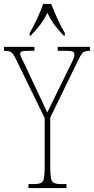

<svg xmlns="http://www.w3.org/2000/svg" viewBox="-28 -951 475 971"><path d="M116 0V-20H142Q167 -20 179 -26Q191 -32 194.5 -51Q198 -70 198 -108V-354L53 -651Q38 -682 27 -688Q16 -694 -6 -694H-8V-714H146V-694H115Q87 -694 80.5 -690Q74 -686 74 -678Q74 -671 80.5 -658Q87 -645 97 -625L151 -510Q167 -477 181.5 -445.5Q196 -414 211 -382Q219 -397 229.5 -419.5Q240 -442 256 -474L333 -631Q344 -653 346 -661.5Q348 -670 348 -677Q348 -685 341 -689.5Q334 -694 307 -694H264V-714H427V-694H425Q406 -694 395.5 -688Q385 -682 370 -652L226 -356V-108Q226 -70 229.5 -51Q233 -32 245 -26Q257 -20 282 -20H308V0ZM122 -784Q139 -813 159 -855Q179 -897 190 -931H231Q244 -897 263 -855Q282 -813 300 -784V-771H294Q266 -800 247.5 -825Q229 -850 212 -886Q194 -850 174.5 -825Q155 -800 128 -771H122Z"/></svg>

Font: Noto Serif Thai ExtraCondensed Thin
Style: Regular
Weight: 100
Width: 2
Designer: Monotype Design Team
Foundry: Monotype Imaging Inc.
Version: Version 2.001; ttfautohint (v1.8.4.7-5d5b)